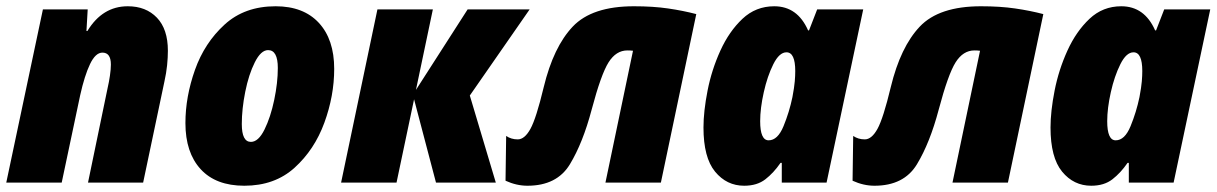

<svg xmlns="http://www.w3.org/2000/svg" viewBox="-23 -583 3884 613"><path d="M174 0 233 -279Q247 -342 264.5 -378.5Q282 -415 304 -415Q331 -415 331 -377Q331 -362 328 -341.5Q325 -321 321 -304L258 0H434L502 -323Q508 -350 510.5 -374.5Q513 -399 513 -421Q513 -490 478 -526.5Q443 -563 385 -563Q304 -563 256 -484H253L257 -553H114L-3 0Z M1044 -363Q1044 -457 995 -510Q946 -563 857 -563Q758 -563 694 -504.5Q630 -446 599.5 -360Q569 -274 569 -190Q569 -96 617.5 -43Q666 10 757 10Q854 10 917.5 -47.5Q981 -105 1012.5 -191Q1044 -277 1044 -363ZM749 -187Q749 -235 760 -290Q771 -345 790.5 -384Q810 -423 833 -423Q864 -423 864 -366Q864 -319 852.5 -264Q841 -209 821.5 -169.5Q802 -130 778 -130Q749 -130 749 -187Z M1243 0 1299 -266 1369 0H1560L1477 -278L1668 -553H1470L1305 -296L1359 -553H1182L1066 0Z M1866 -233Q1896 -346 1920 -384Q1944 -422 1980 -422Q1989 -422 1998 -421L1910 0H2087L2200 -538Q2158 -549 2110 -556Q2062 -563 2001 -563Q1867 -563 1805.5 -498Q1744 -433 1713 -305Q1689 -205 1670.5 -171.5Q1652 -138 1630 -138Q1609 -138 1593 -149L1591 -6Q1626 10 1661 10Q1755 10 1796.5 -58.5Q1838 -127 1866 -233Z M2404 -196Q2404 -237 2415.5 -288.5Q2427 -340 2446 -378Q2465 -416 2488 -416Q2516 -416 2516 -356Q2516 -342 2514.5 -323.5Q2513 -305 2507 -273Q2497 -225 2478.5 -180Q2460 -135 2431 -135Q2404 -135 2404 -196ZM2469 -63H2473V0H2616L2733 -553H2586L2560 -486H2557Q2523 -563 2449 -563Q2390 -563 2347.5 -523Q2305 -483 2277 -421.5Q2249 -360 2236 -293.5Q2223 -227 2223 -176Q2223 -80 2260 -35Q2297 10 2353 10Q2394 10 2420.5 -10.5Q2447 -31 2469 -63Z M2974 -233Q3004 -346 3028 -384Q3052 -422 3088 -422Q3097 -422 3106 -421L3018 0H3195L3308 -538Q3266 -549 3218 -556Q3170 -563 3109 -563Q2975 -563 2913.5 -498Q2852 -433 2821 -305Q2797 -205 2778.5 -171.5Q2760 -138 2738 -138Q2717 -138 2701 -149L2699 -6Q2734 10 2769 10Q2863 10 2904.5 -58.5Q2946 -127 2974 -233Z M3512 -196Q3512 -237 3523.5 -288.5Q3535 -340 3554 -378Q3573 -416 3596 -416Q3624 -416 3624 -356Q3624 -342 3622.5 -323.5Q3621 -305 3615 -273Q3605 -225 3586.5 -180Q3568 -135 3539 -135Q3512 -135 3512 -196ZM3577 -63H3581V0H3724L3841 -553H3694L3668 -486H3665Q3631 -563 3557 -563Q3498 -563 3455.5 -523Q3413 -483 3385 -421.5Q3357 -360 3344 -293.5Q3331 -227 3331 -176Q3331 -80 3368 -35Q3405 10 3461 10Q3502 10 3528.5 -10.5Q3555 -31 3577 -63Z"/></svg>

Font: Noto Sans Display SemiCondensed Black
Style: Italic
Weight: 900
Width: 4
Designer: Monotype Design team
Foundry: Monotype Imaging Inc.
Version: 1.000